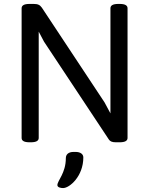

<svg xmlns="http://www.w3.org/2000/svg" viewBox="-20 -722 759 977"><path d="M589 -702H582C554 -702 542 -694 542 -680V-145L512 -201L193 -683C183 -697 173 -702 151 -702H130C102 -702 90 -694 90 -680V-20C90 -6 102 2 130 2H137C165 2 177 -6 177 -20V-561L204 -510L534 -12C540 -3 550 2 569 2H589C617 2 629 -6 629 -20V-680C629 -694 617 -702 589 -702ZM364 51H355C328 51 315 64 315 83C315 159 272 197 272 220C272 232 290 235 301 235C334 235 404 175 404 79C404 62 389 51 364 51Z"/></svg>

Font: Asap
Style: Regular
Weight: 400
Designer: Pablo Cosgaya
Foundry: Pablo Cosgaya
Version: Version 1.007;PS 001.007;hotconv 1.0.70;makeotf.lib2.5.58329